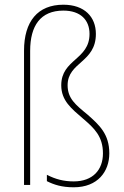

<svg xmlns="http://www.w3.org/2000/svg" viewBox="-20 -785 528 815"><path d="M387 -641C387 -713 339 -765 249 -765C140 -765 82 -694 82 -570V0H108V-569C108 -676 152 -740 249 -740C322 -740 360 -700 360 -641C360 -531 240 -534 240 -423C240 -358 283 -324 333 -281C380 -241 417 -206 417 -134C417 -64 374 -15 293 -15C251 -15 216 -24 179 -43V-16C209 -1 242 10 293 10C395 10 444 -57 444 -134C444 -216 402 -254 351 -299C301 -340 267 -367 267 -423C267 -522 387 -519 387 -641Z"/></svg>

Font: Noto Sans Arabic SemCond Thin
Style: Regular
Weight: 100
Width: 4
Designer: Monotype Design Team, Nadine Chahine, Nizar Qandah and Khaled Hosny
Foundry: Monotype Imaging Inc.
Version: Version 2.012